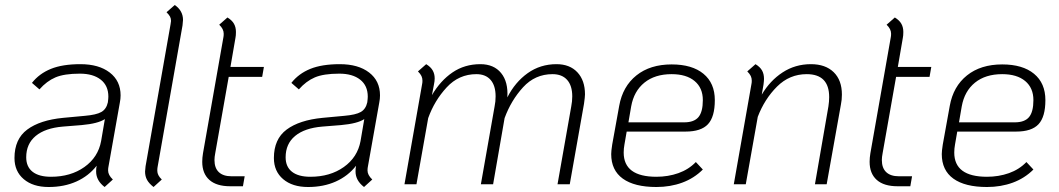

<svg xmlns="http://www.w3.org/2000/svg" viewBox="-20 -738 4241 769"><path d="M414 -68Q413 -63 413 -55Q413 -37 432 -19L399 11Q365 -15 365 -51Q365 -65 367 -73V-74Q335 -33 286 -11Q237 11 175 11Q112 11 75 -20.5Q38 -52 38 -105Q38 -181 89 -219Q140 -257 233 -266L319 -274Q366 -278 386 -289.5Q406 -301 412 -328Q414 -344 414 -351Q414 -395 383.5 -419Q353 -443 300 -443Q237 -443 202 -428Q167 -413 138 -380L108 -406Q137 -443 183.5 -462Q230 -481 302 -481Q376 -481 419.5 -447.5Q463 -414 463 -356Q463 -342 460 -327ZM400 -261Q373 -243 307 -237L232 -231Q161 -225 123 -193.5Q85 -162 85 -108Q85 -70 110.5 -50Q136 -30 184 -30Q263 -30 318 -69Q373 -108 385 -173Z M561 -51Q561 -56 563 -72L663 -640Q665 -650 665 -654Q665 -664 661 -671.5Q657 -679 647 -689L680 -718Q713 -695 713 -658Q713 -652 711 -636L611 -68Q610 -63 610 -54Q610 -36 628 -19L595 11Q577 -3 569 -17.5Q561 -32 561 -51Z M842 -124Q839 -109 839 -97Q839 -65 856.5 -48.5Q874 -32 907 -32H960L953 8H902Q847 8 818.5 -17.5Q790 -43 790 -90Q790 -106 793 -124L875 -590Q876 -595 876 -603Q876 -622 858 -639L891 -668Q909 -657 917 -643Q925 -629 925 -610Q925 -595 923 -586L903 -470H1037L1030 -430H896Z M1453 -68Q1452 -63 1452 -55Q1452 -37 1471 -19L1438 11Q1404 -15 1404 -51Q1404 -65 1406 -73V-74Q1374 -33 1325 -11Q1276 11 1214 11Q1151 11 1114 -20.5Q1077 -52 1077 -105Q1077 -181 1128 -219Q1179 -257 1272 -266L1358 -274Q1405 -278 1425 -289.5Q1445 -301 1451 -328Q1453 -344 1453 -351Q1453 -395 1422.5 -419Q1392 -443 1339 -443Q1276 -443 1241 -428Q1206 -413 1177 -380L1147 -406Q1176 -443 1222.5 -462Q1269 -481 1341 -481Q1415 -481 1458.5 -447.5Q1502 -414 1502 -356Q1502 -342 1499 -327ZM1439 -261Q1412 -243 1346 -237L1271 -231Q1200 -225 1162 -193.5Q1124 -162 1124 -108Q1124 -70 1149.5 -50Q1175 -30 1223 -30Q1302 -30 1357 -69Q1412 -108 1424 -173Z M2323 -360Q2323 -350 2319 -322L2262 0H2213L2268 -312Q2272 -332 2272 -352Q2272 -395 2251.5 -418Q2231 -441 2193 -441Q2123 -441 2075 -388.5Q2027 -336 2001 -265L1955 0H1906L1961 -312Q1965 -331 1965 -352Q1965 -395 1945 -418Q1925 -441 1888 -441Q1818 -441 1769 -388Q1720 -335 1695 -265L1648 0H1600L1671 -403Q1672 -407 1672 -415Q1672 -425 1668 -433.5Q1664 -442 1654 -452L1687 -481Q1705 -470 1713 -456Q1721 -442 1721 -424Q1721 -413 1718 -399L1710 -357Q1744 -415 1792.5 -448Q1841 -481 1904 -481Q1958 -481 1987 -445.5Q2016 -410 2012 -348Q2043 -409 2093.5 -445Q2144 -481 2209 -481Q2262 -481 2292.5 -448.5Q2323 -416 2323 -360Z M2481 -159Q2478 -143 2478 -127Q2478 -30 2609 -30Q2656 -30 2697 -44.5Q2738 -59 2767 -89L2795 -59Q2760 -24 2712.5 -6.5Q2665 11 2609 11Q2521 11 2474.5 -22.5Q2428 -56 2428 -121Q2428 -133 2432 -159L2460 -314Q2474 -392 2529 -436Q2584 -480 2670 -480Q2752 -480 2797.5 -442.5Q2843 -405 2843 -337Q2843 -270 2815.5 -240.5Q2788 -211 2726 -211H2490ZM2508 -312 2497 -248H2720Q2760 -248 2777.5 -269Q2795 -290 2795 -337Q2795 -386 2762 -413.5Q2729 -441 2670 -441Q2603 -441 2561 -407Q2519 -373 2508 -312Z M3352 -359Q3352 -338 3348 -319L3291 0H3244L3298 -312Q3301 -332 3301 -349Q3301 -441 3211 -441Q3142 -441 3092 -391Q3042 -341 3015 -270L2967 0H2919L2990 -403Q2991 -407 2991 -415Q2991 -425 2987 -433.5Q2983 -442 2973 -452L3006 -481Q3024 -470 3032 -456Q3040 -442 3040 -422Q3040 -415 3038 -399L3031 -359Q3064 -415 3114.5 -448Q3165 -481 3228 -481Q3286 -481 3319 -449Q3352 -417 3352 -359Z M3515 -124Q3512 -109 3512 -97Q3512 -65 3529.5 -48.5Q3547 -32 3580 -32H3633L3626 8H3575Q3520 8 3491.5 -17.5Q3463 -43 3463 -90Q3463 -106 3466 -124L3548 -590Q3549 -595 3549 -603Q3549 -622 3531 -639L3564 -668Q3582 -657 3590 -643Q3598 -629 3598 -610Q3598 -595 3596 -586L3576 -470H3710L3703 -430H3569Z M3805 -159Q3802 -143 3802 -127Q3802 -30 3933 -30Q3980 -30 4021 -44.5Q4062 -59 4091 -89L4119 -59Q4084 -24 4036.5 -6.5Q3989 11 3933 11Q3845 11 3798.5 -22.5Q3752 -56 3752 -121Q3752 -133 3756 -159L3784 -314Q3798 -392 3853 -436Q3908 -480 3994 -480Q4076 -480 4121.5 -442.5Q4167 -405 4167 -337Q4167 -270 4139.5 -240.5Q4112 -211 4050 -211H3814ZM3832 -312 3821 -248H4044Q4084 -248 4101.5 -269Q4119 -290 4119 -337Q4119 -386 4086 -413.5Q4053 -441 3994 -441Q3927 -441 3885 -407Q3843 -373 3832 -312Z"/></svg>

Font: KoHo Light
Style: Italic
Weight: 300
Italic angle: -10°
Version: Version 1.000; ttfautohint (v1.6)